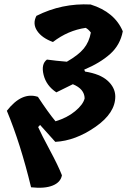

<svg xmlns="http://www.w3.org/2000/svg" viewBox="-20 -684 594 896"><path d="M320 -291 243 -253Q196 -284 183.5 -334.5Q171 -385 199 -406Q242 -400 292 -396Q346 -427 371 -457.5Q396 -488 404 -532Q393 -547 380 -554Q297 -542 227 -488Q175 -507 153 -540.5Q131 -574 150 -610Q269 -670 403 -663Q515 -628 553 -538Q541 -474 494 -432Q447 -390 373 -359L377 -350Q447 -339 482 -307.5Q517 -276 518 -235Q519 -157 425.5 -92Q332 -27 238 -22L167 -101L158 -91Q173 -57 212.5 16.5Q252 90 269 134Q263 167 225.5 182Q188 197 125 190Q76 -13 12 -167Q82 -257 157 -232Q205 -159 239 -118Q293 -134 330.5 -165Q368 -196 375 -225Q374 -269 320 -291Z"/></svg>

Font: Tillana
Style: Bold
Weight: 700
Designer: Lipi Raval (Devanagari, Latin), Jonny Pinhorn (Latin)
Foundry: Indian Type Foundry
Version: Version 2.002;PS 1.0;hotconv 1.0.79;makeotf.lib2.5.61930; tt